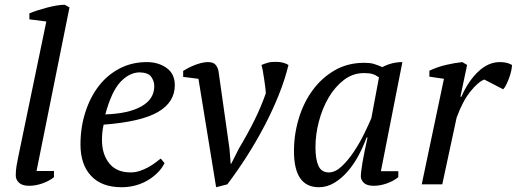

<svg xmlns="http://www.w3.org/2000/svg" viewBox="-20 -772 2164 804"><path d="M174 -682 103 -691V-716Q117 -722 135.5 -728Q154 -734 174.5 -739.5Q195 -745 215 -748.5Q235 -752 251 -752L271 -741L133 -56H206V-30Q186 -14 157.5 -4Q129 6 102 6Q73 6 59.5 -7Q46 -20 46 -37Q46 -57 49 -76Q52 -95 57 -118Z M564 -469Q521 -468 484 -428.5Q447 -389 421 -293Q518 -296 572 -326.5Q626 -357 626 -411Q626 -432 613.5 -450Q601 -468 564 -469ZM669 -89Q660 -70 643 -52Q626 -34 603 -19.5Q580 -5 551 3.5Q522 12 489 12Q406 12 361.5 -35.5Q317 -83 317 -167Q317 -238 337 -301Q357 -364 393 -411Q429 -458 480.5 -485Q532 -512 595 -512Q643 -512 677.5 -487.5Q712 -463 712 -415Q712 -344 641.5 -303Q571 -262 414 -250Q410 -233 408.5 -217Q407 -201 407 -186Q407 -126 437.5 -88Q468 -50 527 -50Q546 -50 564.5 -56Q583 -62 599.5 -71Q616 -80 629.5 -90Q643 -100 653 -108Z M981 -151Q1017 -211 1045 -267.5Q1073 -324 1093 -381Q1093 -392 1090.5 -409.5Q1088 -427 1085.5 -445Q1083 -463 1080 -478.5Q1077 -494 1075 -500Q1104 -512 1120 -512.5Q1136 -513 1137 -513Q1166 -513 1188 -500Q1173 -438 1147 -373.5Q1121 -309 1087.5 -245Q1054 -181 1014.5 -119Q975 -57 932 0L885 12L811 -442L747 -450V-475Q753 -479 765 -485.5Q777 -492 791.5 -498Q806 -504 821.5 -508Q837 -512 851 -512Q873 -512 882.5 -501Q892 -490 895 -474L941 -149L946 -86H948Z M1515 -196Q1502 -160 1482.5 -123Q1463 -86 1437.5 -56Q1412 -26 1381 -7Q1350 12 1315 12Q1211 12 1211 -139Q1211 -209 1231 -275.5Q1251 -342 1289 -394Q1327 -446 1381.5 -477.5Q1436 -509 1505 -509Q1530 -509 1545 -504.5Q1560 -500 1581 -491Q1621 -512 1665 -512L1575 -55H1648V-30Q1628 -14 1600 -4Q1572 6 1545 6Q1516 6 1503.5 -6.5Q1491 -19 1491 -33Q1491 -51 1498 -92Q1505 -133 1519 -196ZM1357 -50Q1384 -50 1411 -75.5Q1438 -101 1462 -137Q1486 -173 1505 -212Q1524 -251 1535 -277L1567 -448Q1553 -458 1540 -462Q1527 -466 1504 -466Q1458 -466 1420.5 -437.5Q1383 -409 1356.5 -364Q1330 -319 1315.5 -264Q1301 -209 1301 -156Q1301 -105 1313.5 -77.5Q1326 -50 1357 -50Z M2008 -439Q1982 -429 1949.5 -388.5Q1917 -348 1892 -279L1832 0H1746L1839 -442L1778 -451V-476Q1812 -492 1849 -500.5Q1886 -509 1916 -512L1936 -500L1908 -367H1912Q1941 -433 1983 -472.5Q2025 -512 2073 -512Q2086 -512 2099 -509.5Q2112 -507 2124 -500Q2124 -491 2121 -476.5Q2118 -462 2112.5 -447Q2107 -432 2100.5 -418.5Q2094 -405 2087 -398Z"/></svg>

Font: PTSerif
Style: Italic
Weight: 400
Italic angle: -12°
Designer: A.Korolkova, O.Umpeleva, V.Yefimov
Foundry: ParaType Ltd
Version: Version 1.000W OFL; ttfautohint (v1.2) -l 8 -r 50 -G 200 -x 